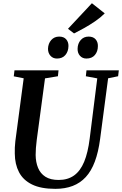

<svg xmlns="http://www.w3.org/2000/svg" viewBox="-20 -1190 775 1220"><path d="M667 -692.5 616 -306Q605 -223 582.5 -163Q560 -103 525 -65Q490 -27 441.8 -8.5Q393.5 10 331.5 10Q240 10 183.5 -17.8Q127 -45.5 100.8 -96Q74.5 -146.5 74 -214Q73.5 -232.5 74.2 -252.2Q75 -272 77.5 -293L130.5 -692.5L67.5 -705L72 -743H352L348 -705.5L266 -692L213.5 -301Q210 -274 208.2 -249.8Q206.5 -225.5 206.5 -205.5Q207 -159.5 221.8 -123.5Q236.5 -87.5 268.5 -67Q300.5 -46.5 352.5 -46.5Q410.5 -46.5 450.5 -75Q490.5 -103.5 514.8 -162Q539 -220.5 550 -310L598 -692L525.5 -705.5L529.5 -743H735L730.5 -705.5ZM342 -818Q316.5 -818 300.8 -835.5Q285 -853 285 -880Q286 -913.5 305.5 -935.5Q325 -957.5 356 -957.5Q385.5 -957.5 400.5 -940.2Q415.5 -923 415 -897.5Q414.5 -863 395.5 -840.5Q376.5 -818 342 -818ZM529 -818Q504 -818 488.2 -835.5Q472.5 -853 473 -880Q473.5 -913.5 492.8 -935.5Q512 -957.5 543 -957.5Q572.5 -957.5 587.5 -940.2Q602.5 -923 602 -897.5Q602 -863 583 -840.5Q564 -818 529 -818ZM450.5 -977.5 412 -1007 564 -1169.5 645.5 -1105Q618.5 -1078 584 -1054.5Q549.5 -1031 514.5 -1011.5Q479.5 -992 450.5 -977.5Z"/></svg>

Font: Merriweather 60pt SemiBold
Style: Italic
Weight: 600
Italic angle: -7.8°
Version: Version 2.101